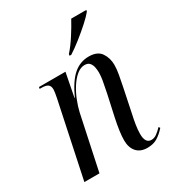

<svg xmlns="http://www.w3.org/2000/svg" viewBox="-184 -863 891 980"><g transform="rotate(-30 261.5 -373.0)"><path d="M396 10Q355 10 333 -15Q311 -40 311 -83Q311 -128 328 -208L355 -331Q358 -350 365.5 -385Q373 -420 373 -448Q373 -462 370 -478Q367 -494 357.5 -505.5Q348 -517 328 -517Q304 -517 281 -498Q258 -479 239 -449Q220 -419 206.5 -385Q193 -351 186 -320L118 0H29L122 -441Q125 -456 127 -468.5Q129 -481 129 -488Q129 -509 117.5 -517.5Q106 -526 80 -526H69L71 -536H227L200 -397H202Q238 -476 277.5 -510Q317 -544 368 -544Q419 -544 440 -513Q461 -482 461 -441Q461 -416 455 -384Q449 -352 443 -322L414 -182Q407 -151 402.5 -122.5Q398 -94 398 -70Q398 -15 434 -15Q450 -15 465 -25.5Q480 -36 497 -54L503 -46Q481 -21 456.5 -5.5Q432 10 396 10ZM287 -605Q314 -635 341 -677Q368 -719 388 -756H477L475 -747Q460 -728 429 -700Q398 -672 362 -643.5Q326 -615 296 -596H286Z"/></g></svg>

Font: Noto Serif Display Condensed
Style: Italic
Weight: 400
Width: 3
Italic angle: -12°
Designer: Monotype Design Team
Foundry: Monotype Imaging Inc.
Version: Version 2.009